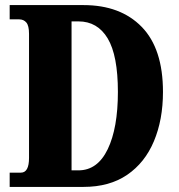

<svg xmlns="http://www.w3.org/2000/svg" viewBox="-20 -734 704 754"><path d="M18 0V-56H62Q94 -56 94 -114V-601Q94 -633 83.5 -645.5Q73 -658 55 -658H18V-714H308Q453 -714 536.5 -628.5Q620 -543 620 -373Q620 -264 584.5 -179.5Q549 -95 479.5 -47.5Q410 0 308 0ZM288 -65Q363 -65 403 -148Q443 -231 443 -373Q443 -516 403 -583Q363 -650 288 -650H261V-65Z"/></svg>

Font: Noto Serif Thai ExtraCondensed Black
Style: Regular
Weight: 900
Width: 2
Designer: Monotype Design Team
Foundry: Monotype Imaging Inc.
Version: Version 2.002; ttfautohint (v1.8.4.7-5d5b)